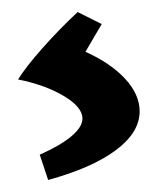

<svg xmlns="http://www.w3.org/2000/svg" viewBox="-20 -87 272 319"><path d="M117 110Q117 91 86 72.5Q55 54 10 45Q23 24 51 -7.5Q79 -39 109 -67L149 -47L122 -1Q164 18 188 44Q212 70 212 98Q212 133 172.5 162.5Q133 192 60 212L46 170Q80 155 98.5 139.5Q117 124 117 110Z"/></svg>

Font: Otomanopee
Style: Regular
Weight: 400
Designer: Das Ende der Wildnis
Foundry: Gutenberg Labo
Version: Version 3.000